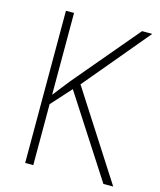

<svg xmlns="http://www.w3.org/2000/svg" viewBox="-108 -792 723 870"><g transform="rotate(15 253.0 -357.0)"><path d="M506 0H460L215 -379L131 -286V0H93V-714H131V-330Q143 -345 158.5 -365Q174 -385 193 -409L450 -714H498L243 -409Z"/></g></svg>

Font: Noto Sans Hebrew SemiCondensed ExtraLight
Style: Regular
Weight: 200
Width: 4
Designer: Monotype Design Team
Foundry: Monotype Imaging Inc.
Version: Version 2.004; ttfautohint (v1.8.4.7-5d5b)